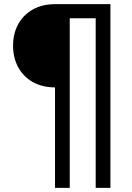

<svg xmlns="http://www.w3.org/2000/svg" viewBox="-20 -725 637 925"><path d="M245 180V-304Q184 -304 138.5 -329.5Q93 -355 68 -400.5Q43 -446 43 -505Q43 -564 68 -609Q93 -654 138.5 -679.5Q184 -705 246 -705H512V180H441V-637H316V180Z"/></svg>

Font: Nunito Sans 12pt ExtraLight 12pt Medium
Style: Regular
Weight: 500
Version: Version 3.101;gftools[0.9.27]